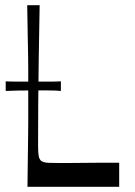

<svg xmlns="http://www.w3.org/2000/svg" viewBox="-20 -721 520 741"><path d="M2 -370V-407Q22 -406 50 -406Q78 -406 108 -406Q138 -406 166.5 -406Q195 -406 215 -407V-370Q195 -372 166.5 -372Q138 -372 108 -372Q79 -372 50.5 -371.5Q22 -371 2 -370ZM440 0H86Q87 -72 87.5 -118Q88 -164 88.5 -194.5Q89 -225 89 -247.5Q89 -270 89 -293.5Q89 -317 89 -350Q89 -383 89 -406.5Q89 -430 89 -453Q89 -476 88.5 -506Q88 -536 87 -582.5Q86 -629 85 -701H133Q131 -590 129.5 -495.5Q128 -401 127.5 -318Q127 -235 127 -157Q127 -131 129.5 -118.5Q132 -106 139 -100Q144 -97 150.5 -95Q157 -93 170 -92.5Q183 -92 205 -92Q228 -92 254.5 -92Q281 -92 310.5 -92.5Q340 -93 372.5 -93Q405 -93 440 -93Z"/></svg>

Font: Ojuju Medium
Style: Regular
Weight: 500
Designer: Chisaokwu Joboson, Mirko Velimirovic
Foundry: Udi Foundry
Version: Version 1.000